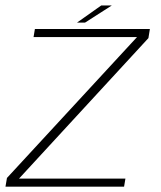

<svg xmlns="http://www.w3.org/2000/svg" viewBox="-30 -698 602 718"><path d="M-9.5 0 -4 -32.5 482.5 -559.5H95.5L100.5 -589.5H530.5L525 -555.5L41 -30H439L434 0ZM258 -613.5 348.5 -677.5H388L288 -613.5Z"/></svg>

Font: Anybody ExtraExpanded ExtraLight
Style: Italic
Weight: 200
Width: 8
Italic angle: -10°
Designer: Tyler Finck
Foundry: Etcetera Type Company
Version: Version 1.010; ttfautohint (v1.8.3) -l 8 -r 50 -G 200 -x 14 